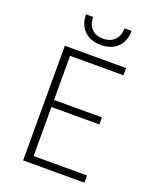

<svg xmlns="http://www.w3.org/2000/svg" viewBox="-170 -1050 940 1149"><g transform="rotate(20 300.0 -475.0)"><path d="M120 0V-730H510V-684H170V-403H475V-358H170V-46H510V0ZM320 -808Q253 -808 214 -846.5Q175 -885 175 -950H220Q220 -903 246.5 -875.5Q273 -848 319 -848Q366 -848 393 -875.5Q420 -903 420 -950H465Q465 -885 426 -846.5Q387 -808 320 -808Z"/></g></svg>

Font: Tiny Thin
Style: Regular
Weight: 100
Monospace: yes
Designer: Philipp Nurullin, Konstantin Bulenkov
Foundry: JetBrains
Version: Version 2.251; ttfautohint (v1.8.4.7-5d5b)